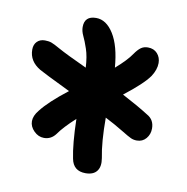

<svg xmlns="http://www.w3.org/2000/svg" viewBox="-65 -838 632 650"><g transform="rotate(10 251.0 -513.0)"><path d="M110.8 -344.2Q91.3 -344.2 76.2 -359.4Q61 -374.5 61 -393.1Q61 -411.6 77.1 -431.2Q104 -466.3 167 -515.1Q70.3 -562 59.1 -568.8Q20 -591.8 20 -631.8Q20 -649.4 30.3 -659.7Q40.5 -669.9 57.1 -669.9Q70.3 -669.9 79.8 -666.5Q89.4 -663.1 108.9 -651.9Q138.7 -635.3 209 -603Q207 -641.1 198.2 -666.7Q189.5 -692.4 182.1 -707.5Q174.8 -722.7 174.8 -736.8Q174.8 -774.9 214.8 -774.9Q250 -774.9 275.1 -734.6Q300.3 -694.3 306.2 -620.1Q343.8 -652.8 359.9 -676.8Q370.6 -692.4 380.6 -699.7Q390.6 -707 404.8 -707Q425.3 -707 437.3 -693.6Q449.2 -680.2 449.2 -661.1Q449.2 -638.2 433.1 -613.8Q412.6 -584.5 349.1 -535.2Q404.8 -505.9 440.9 -482.9Q465.8 -469.2 465.8 -439Q465.8 -418.9 453.6 -404.5Q441.4 -390.1 421.9 -390.1Q410.6 -390.1 401.4 -394.3Q392.1 -398.4 368.2 -413.1Q337.9 -431.6 305.2 -448.2Q305.2 -363.8 315.9 -311Q320.8 -282.2 308.8 -266.6Q296.9 -251 270 -251Q228 -251 220.2 -292Q210 -340.8 208 -426.8Q168.5 -390.6 150.9 -365.2Q135.3 -344.2 110.8 -344.2Z"/></g></svg>

Font: Shantell Sans Bouncy
Style: Regular
Weight: 600
Designer: Stephen Nixon, Anya Danilova, Shantell Martin
Foundry: Arrow Type
Version: Version 1.006;[9816181b4]